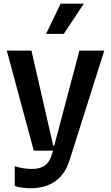

<svg xmlns="http://www.w3.org/2000/svg" viewBox="-20 -821 606 1046"><path d="M327.4 -636.4 436.8 -801.1H310.4L230.8 -636.4ZM145.6 204.5C252.1 204.5 325.6 155.5 358 54.7L548.3 -545.5H412.6L275.6 -27.7H269.9L151.3 -545.5H17L164.1 0H269.2L258.5 32.7C240.1 83.5 202.1 99.4 153.4 99.4C128.9 99.4 89.1 94.8 60.4 84.5V191.8C74.9 198.5 113.3 204.5 145.6 204.5Z"/></svg>

Font: Riot Sans 2.0
Style: Bold
Weight: 600
Designer: Rasmus Andersson
Foundry: rsms
Version: Version 3.006;hotconv 1.0.109;makeotfexe 2.5.65596